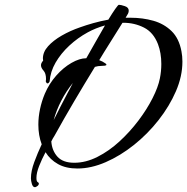

<svg xmlns="http://www.w3.org/2000/svg" viewBox="-20 -668 781 801"><path d="M126 113Q117 113 113 99.5Q109 86 109 76Q109 46 123 8Q137 -30 154 -66Q140 -103 140 -148Q140 -180 147 -213Q154 -246 167 -277Q185 -319 214.5 -352.5Q244 -386 278 -405.5Q312 -425 340 -425Q360 -460 380 -495.5Q400 -531 418 -562Q379 -551 346 -533Q304 -510 269 -477.5Q234 -445 212 -407Q190 -369 187 -328Q187 -328 184.5 -324Q182 -320 178 -320Q174 -320 171 -328Q171 -331 171.5 -333.5Q172 -336 172 -338Q172 -362 161.5 -373.5Q151 -385 151 -396Q151 -405 160 -415Q160 -417 159.5 -419.5Q159 -422 159 -424Q159 -451 180.5 -475Q202 -499 237.5 -519.5Q273 -540 314 -554Q339 -563 369 -571.5Q399 -580 432 -586Q449 -614 461 -631Q473 -648 476 -648Q484 -648 500.5 -642.5Q517 -637 517 -624Q517 -614 511 -606Q508 -600 504 -594Q515 -594 525 -594Q575 -594 619.5 -581.5Q664 -569 695.5 -538.5Q727 -508 737 -454Q739 -444 740 -433Q741 -422 741 -411Q741 -350 714 -287.5Q687 -225 641.5 -167Q596 -109 539 -63.5Q482 -18 421 8.5Q360 35 303 35Q255 35 222 16.5Q189 -2 170 -33Q155 -5 143.5 24Q132 53 132 74Q132 89 137 91.5Q142 94 142 98Q142 104 135.5 108.5Q129 113 126 113ZM207 -101Q204 -96 200.5 -90.5Q197 -85 194 -78Q197 -39 220 -14Q243 11 290 11Q338 11 386.5 -13.5Q435 -38 478.5 -78Q522 -118 557.5 -165Q593 -212 616.5 -258.5Q640 -305 647 -341Q653 -371 653 -401Q653 -447 639 -484Q620 -533 580.5 -553Q541 -573 495 -573Q493 -573 491 -573Q472 -542 452.5 -511.5Q433 -481 414 -450Q403 -432 394 -417Q408 -412 419 -404Q424 -401 424 -398Q424 -395 417 -394Q410 -393 402 -393Q389 -393 376 -389Q333 -319 290.5 -247Q248 -175 207 -101ZM263 -282Q269 -292 284 -322Q257 -289 236 -248.5Q215 -208 204 -167Q218 -196 233 -224.5Q248 -253 263 -282Z"/></svg>

Font: The Nautigal
Style: Bold
Weight: 700
Designer: Robert E. Leuschke
Foundry: Robert E. Leuschke
Version: Version 1.100; ttfautohint (v1.8.3)